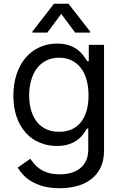

<svg xmlns="http://www.w3.org/2000/svg" viewBox="-20 -784 649 1020"><path d="M296.9 215.9Q251.1 215.9 215.4 206.9Q179.7 197.8 152.5 182.7Q125.4 167.6 106 147.7Q86.6 127.8 73.9 106.5L140.6 59.7Q149.1 71 160.7 85.2Q172.2 99.4 190 112Q207.7 124.6 233.7 133.3Q259.6 142 296.9 142Q329.9 142 357.8 134.2Q385.7 126.4 405.9 110.1Q426.1 93.8 437.5 68.9Q448.9 44 448.9 9.9V-100.9H441.8Q437.1 -93.4 430.9 -83.6Q424.7 -73.9 416 -63.6Q407.3 -53.3 395.2 -43.5Q383.2 -33.7 367 -25.9Q350.9 -18.1 330.1 -13.3Q309.3 -8.5 282.7 -8.5Q233.3 -8.5 190.9 -26.3Q148.4 -44 117.4 -78.1Q86.3 -112.2 68.7 -161.9Q51.1 -211.6 51.1 -275.6Q51.1 -338.4 68.2 -389.6Q85.2 -440.7 115.9 -476.9Q146.7 -513.1 189.6 -532.8Q232.6 -552.6 284.1 -552.6Q310.7 -552.6 331.5 -547.6Q352.3 -542.6 368.4 -534.6Q384.6 -526.6 396.7 -516.3Q408.7 -506 417.4 -495.7Q426.1 -485.4 432.4 -475.7Q438.6 -465.9 443.2 -458.8H451.7V-545.5H532.7V15.6Q532.7 68.5 514.2 106.4Q495.7 144.2 463.8 168.5Q431.8 192.8 388.8 204.4Q345.9 215.9 296.9 215.9ZM294 -83.8Q332 -83.8 361.2 -96.9Q390.3 -110.1 410 -135.1Q429.7 -160.2 440 -196Q450.3 -231.9 450.3 -277Q450.3 -321.4 440.3 -358.1Q430.4 -394.9 410.7 -421.3Q391 -447.8 361.7 -462.5Q332.4 -477.3 294 -477.3Q254.3 -477.3 224.3 -461.6Q194.2 -446 174.5 -418.9Q154.8 -391.7 144.9 -355.1Q134.9 -318.5 134.9 -277Q134.9 -234.4 145.1 -198.9Q155.2 -163.4 175.1 -137.8Q195 -112.2 224.8 -98Q254.6 -83.8 294 -83.8ZM305.4 -710.2 231.5 -610.8H152V-616.5L267 -764.2H343.8L458.8 -616.5V-610.8H379.3Z"/></svg>

Font: Fast_Sans-Dotted
Style: Regular
Weight: 400
Version: Version 3.018